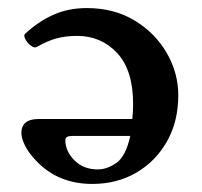

<svg xmlns="http://www.w3.org/2000/svg" viewBox="-20 -445 501 476"><path d="M209 11Q124 11 70 -46Q50 -67 41.5 -85Q33 -103 33 -115Q33 -150 76 -150H308Q310 -167 310 -187Q310 -271 270.5 -313.5Q231 -356 171 -356Q142 -356 119 -349.5Q96 -343 72 -329Q66 -325 57 -331.5Q48 -338 43 -347.5Q38 -357 42 -361Q74 -391 111.5 -408Q149 -425 195 -425Q263 -425 314 -394Q365 -363 393.5 -313.5Q422 -264 422 -209Q422 -144 394 -94.5Q366 -45 318 -17Q270 11 209 11ZM222 -25Q246 -25 269 -41.5Q292 -58 303 -108H159Q142 -108 142 -98Q142 -70 164.5 -47.5Q187 -25 222 -25Z"/></svg>

Font: Junicode SmExp
Style: Bold
Weight: 700
Width: 6
Designer: Peter S. Baker
Version: Version 2.205; ttfautohint (v1.8.4)